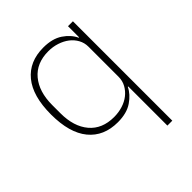

<svg xmlns="http://www.w3.org/2000/svg" viewBox="-200 -643 967 967"><g transform="rotate(-45 283.5 -160.0)"><path d="M432 -79H429Q412 -43 372 -15.5Q332 12 268 12Q168 12 112.5 -55.5Q57 -123 57 -254Q57 -385 112.5 -452.5Q168 -520 268 -520Q332 -520 372 -493Q412 -466 429 -429H432V-508H467V200H432ZM273 -20Q305 -20 334 -29Q363 -38 384.5 -55Q406 -72 419 -95.5Q432 -119 432 -148V-362Q432 -390 419 -413.5Q406 -437 384.5 -453.5Q363 -470 334 -479.5Q305 -489 273 -489Q188 -489 141.5 -433.5Q95 -378 95 -283V-225Q95 -130 141.5 -75Q188 -20 273 -20Z"/></g></svg>

Font: IBM Plex Sans Arabic ExtraLight
Style: Regular
Weight: 200
Designer: Mike Abbink, Paul van der Laan, Pieter van Rosmalen, Wael Morcos, Khajak Apelian
Foundry: Bold Monday
Version: Version 1.1